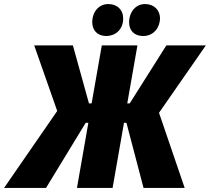

<svg xmlns="http://www.w3.org/2000/svg" viewBox="-61 -923 1031 943"><path d="M-41 0H165L360 -320H373L317 0H492L548 -320H560L644 0H846L720 -369L950 -700H756L576 -415H564L614 -700H439L389 -415H376L297 -700H107L220 -378ZM460 -746C504 -746 543 -776 544 -830C545 -874 515 -903 472 -903C427 -904 393 -868 392 -815C392 -773 418 -747 460 -746ZM641 -746C697 -746 724 -791 725 -832C725 -873 696 -903 652 -903C608 -904 574 -867 573 -814C573 -773 598 -747 641 -746Z"/></svg>

Font: Fixel Text 20240404 ExtraBold
Style: Italic
Weight: 800
Width: 4
Italic angle: -10°
Designer: AlfaBravo + MacPaw
Foundry: Kyrylo Tkachov, Marchela Mozhyna, Serhii Makarenko, Maria Weinstein, Zakhar Kryvoshyya
Version: Version 1.211;Glyphs 3.2 (3225)